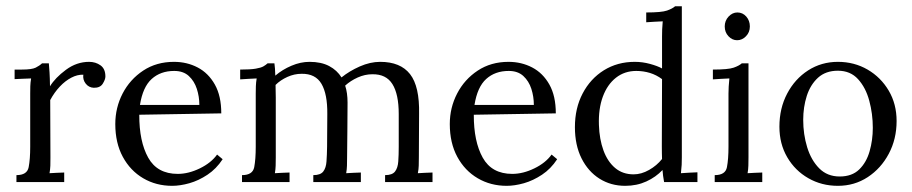

<svg xmlns="http://www.w3.org/2000/svg" viewBox="-20 -587 2941 619"><path d="M33 -22.4Q67.5 -22.4 72.4 -48Q77.4 -73.7 77.4 -114V-285.3Q77.4 -297 77.7 -309.1Q78.1 -321.2 80.3 -334.1Q66.7 -333.7 53.7 -333.1Q40.7 -332.6 27.1 -331.9V-362.7H50.2Q82.5 -362.7 95 -368.9Q107.4 -375.1 115.5 -382.8H137.5Q138.6 -371.1 139.7 -353.5Q140.8 -335.9 141.2 -308.8Q158 -336.3 192.5 -361.9Q227 -387.6 267.3 -387.6Q288.2 -387.6 304 -376.4Q319.8 -365.2 319.8 -340.3Q319.8 -330.8 311.3 -317.2Q302.9 -303.6 282.4 -304Q266.2 -304.7 256.3 -317.4Q246.4 -330 248.6 -346.2Q229.6 -346.9 209.9 -336.6Q190.3 -326.4 172.7 -307.7Q155.1 -289 141.9 -264.4L142.6 -79.6Q142.6 -64.5 142.3 -53Q141.9 -41.4 139.7 -28.6Q151.4 -29.3 163.4 -29.9Q175.3 -30.4 187 -30.8V0H33Z M535 12.1Q483.3 12.1 441.7 -12.3Q400.1 -36.7 375.9 -81.4Q351.7 -126.1 351.7 -187Q351.7 -239.8 375.3 -285.5Q399 -331.1 441.7 -359.4Q484.4 -387.6 540.9 -387.6Q582.7 -387.6 617.3 -369.5Q652 -351.3 672.7 -314.4Q693.4 -277.6 693.4 -221.5L429 -217.1Q428.7 -130.9 457.8 -78.7Q487 -26.4 553 -26.4Q587.8 -26.4 624.3 -44.2Q660.8 -62 679.9 -88.7L697.8 -73.7Q677.3 -42.5 648.9 -23.7Q620.5 -4.8 590.6 3.7Q560.7 12.1 535 12.1ZM431.2 -248.6H622.7Q622.7 -275.4 614.6 -300.5Q606.5 -325.6 588.7 -342Q571 -358.3 541.6 -358.3Q497.6 -358.3 469 -332.4Q440.4 -306.6 431.2 -248.6Z M760.2 0V-22.4Q794.6 -22.4 799.6 -48Q804.5 -73.7 804.5 -114V-285.3Q804.5 -297 804.9 -309.1Q805.3 -321.2 807.5 -334.1Q793.9 -333.7 780.9 -332.8Q767.9 -331.9 754.3 -331.1V-362.7Q787.3 -362.7 804.4 -365.6Q821.4 -368.5 829.3 -373.1Q837.2 -377.7 842.7 -382.8H864.7Q865.8 -375.9 866.5 -366Q867.3 -356.1 867.6 -343.2Q890.4 -362.7 919.7 -375.1Q949 -387.6 978 -387.6Q1015.8 -387.6 1041.3 -374Q1066.7 -360.5 1081 -337.4Q1106.3 -357.9 1139.9 -372.8Q1173.5 -387.6 1205.7 -387.6Q1271 -387.6 1302 -348Q1333 -308.4 1331.1 -219.3L1330.4 -79.6Q1330.4 -64.5 1330 -53Q1329.7 -41.4 1327.1 -28.6Q1338.8 -29.3 1350.8 -29.9Q1362.7 -30.4 1374.4 -30.8V0H1221.5V-22.4Q1244.6 -22.4 1253.6 -34.1Q1262.6 -45.8 1264 -66.6Q1265.5 -87.3 1265.5 -114V-219.3Q1265.5 -283.5 1245.1 -315.9Q1224.8 -348.4 1180.1 -347.6Q1156.6 -347.6 1133.3 -337.2Q1110 -326.7 1092.8 -311Q1100.5 -287.9 1100.5 -256Q1100.1 -212.3 1099.9 -168Q1099.7 -123.6 1099 -79.6Q1099 -64.5 1098.6 -53Q1098.3 -41.4 1096.1 -28.6Q1107.8 -29.3 1119.7 -29.9Q1131.6 -30.4 1143.4 -30.8V0H990.1V-22.4Q1013.2 -22.4 1022.2 -34.1Q1031.2 -45.8 1032.6 -66.6Q1034.1 -87.3 1034.5 -114L1035.2 -219.3Q1035.9 -283.5 1016.5 -316.6Q997.1 -349.8 952.3 -349.1Q928.9 -349.1 906.5 -339Q884.1 -328.9 868.4 -313.2Q868.4 -304 868.7 -293.9Q869.1 -283.8 869.1 -272.5V-79.6Q869.1 -64.5 868.7 -53Q868.4 -41.4 866.2 -28.6Q877.9 -29.3 889.8 -29.9Q901.7 -30.4 913.5 -30.8V0Z M1613.5 12.1Q1561.8 12.1 1520.2 -12.3Q1478.5 -36.7 1454.3 -81.4Q1430.1 -126.1 1430.1 -187Q1430.1 -239.8 1453.8 -285.5Q1477.4 -331.1 1520.2 -359.4Q1562.9 -387.6 1619.4 -387.6Q1661.2 -387.6 1695.8 -369.5Q1730.5 -351.3 1751.2 -314.4Q1771.9 -277.6 1771.9 -221.5L1507.5 -217.1Q1507.2 -130.9 1536.3 -78.7Q1565.5 -26.4 1631.5 -26.4Q1666.3 -26.4 1702.8 -44.2Q1739.3 -62 1758.3 -88.7L1776.3 -73.7Q1755.8 -42.5 1727.4 -23.7Q1698.9 -4.8 1669.1 3.7Q1639.2 12.1 1613.5 12.1ZM1509.7 -248.6H1701.1Q1701.1 -275.4 1693.1 -300.5Q1685 -325.6 1667.2 -342Q1649.4 -358.3 1620.1 -358.3Q1576.1 -358.3 1547.5 -332.4Q1518.9 -306.6 1509.7 -248.6Z M1995.6 12.1Q1949.4 12.1 1912.7 -11Q1876.1 -34.1 1854.8 -76.6Q1833.5 -119.2 1833.5 -177.1Q1833.5 -238.4 1858.5 -285.8Q1883.4 -333.3 1927 -360.5Q1970.7 -387.6 2026.4 -387.6Q2051.3 -387.6 2075.5 -381Q2099.7 -374.4 2114.4 -366.3V-469.4Q2114.4 -481.1 2114.8 -492.1Q2115.1 -503.1 2116.6 -518.2Q2103 -517.8 2090 -516.9Q2077 -516 2063.4 -515.2V-546.8Q2112.9 -546.8 2130.5 -553Q2148.1 -559.2 2156.6 -566.9H2178.2V-79.6Q2178.2 -67.8 2177.7 -55.7Q2177.1 -43.6 2175.3 -28.6Q2188.9 -29.3 2201.9 -30.3Q2214.9 -31.2 2228.5 -31.5V0H2121Q2118.8 -11.4 2117.7 -20.7Q2116.6 -30.1 2115.9 -38.9Q2094.6 -16.1 2063.8 -2Q2033 12.1 1995.6 12.1ZM2022.7 -24.9Q2047.7 -24.9 2072.6 -39.1Q2097.5 -53.2 2114.4 -74.4Q2114 -83.6 2113.9 -93.7Q2113.7 -103.8 2113.7 -115.5L2114.4 -331.9Q2096.4 -345.4 2075.2 -351.9Q2053.9 -358.3 2031.2 -358.3Q1993.8 -358.3 1965.9 -336.5Q1938 -314.6 1923.5 -275.4Q1909.1 -236.2 1910.9 -184.1Q1912.4 -137.9 1925.6 -101.9Q1938.8 -66 1963.1 -45.5Q1987.5 -24.9 2022.7 -24.9Z M2284.2 -22.4Q2318.7 -22.4 2323.6 -48Q2328.6 -73.7 2328.6 -114V-285.3Q2328.6 -297 2329.3 -308Q2330 -319 2331.5 -334.1Q2317.9 -333.7 2304.9 -332.8Q2291.9 -331.9 2278.3 -331.1V-362.7Q2327.8 -362.7 2345.4 -368.9Q2363 -375.1 2371.5 -382.8H2393.1V-79.6Q2393.1 -64.5 2392.7 -53Q2392.4 -41.4 2390.2 -28.6Q2401.9 -29.3 2413.8 -29.9Q2425.7 -30.4 2437.5 -30.8V0H2284.2ZM2356.4 -457.3Q2340.7 -457.3 2328.6 -470.1Q2316.5 -482.9 2316.5 -501.7Q2316.5 -520.4 2328.9 -533.6Q2341.4 -546.8 2357.2 -546.8Q2374.4 -546.8 2386 -533.6Q2397.5 -520.4 2397.5 -501.7Q2397.5 -482.9 2385 -470.1Q2372.6 -457.3 2356.4 -457.3Z M2681.3 12.1Q2628.9 12.1 2586 -12.5Q2543.1 -37 2518 -80.1Q2492.8 -123.2 2492.8 -178.6Q2492.8 -238 2517.8 -285.3Q2542.7 -332.6 2585.4 -360.1Q2628.2 -387.6 2681.3 -387.6Q2734.1 -387.6 2777 -362.7Q2819.9 -337.7 2845.3 -294.6Q2870.6 -251.6 2870.6 -196.9Q2870.6 -138.6 2845.4 -91.3Q2820.3 -44 2777.6 -16Q2734.9 12.1 2681.3 12.1ZM2687.2 -18Q2726.8 -18 2750.1 -40.7Q2773.4 -63.4 2783.6 -99.4Q2793.9 -135.3 2793.9 -174.9Q2793.9 -220 2782.5 -262.2Q2771.2 -304.4 2746.4 -331.7Q2721.7 -359 2681.3 -359Q2642.1 -359 2617.3 -336.5Q2592.6 -313.9 2581 -277.8Q2569.5 -241.7 2569.5 -200.6Q2569.5 -154 2582.3 -112.2Q2595.2 -70.4 2621.2 -44.2Q2647.2 -18 2687.2 -18Z"/></svg>

Font: Parastoo
Style: Regular
Weight: 400
Foundry: Saber Rastikerdar (saber.rastikerdar@gmail.com)
Version: Version 3.000